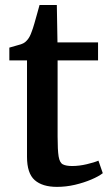

<svg xmlns="http://www.w3.org/2000/svg" viewBox="-20 -720 433 750"><path d="M202.5 10Q145.5 10 115.5 -16.5Q85.5 -43 85.5 -107.5V-484H16.5V-534Q27 -537.5 39.2 -540.5Q51.5 -543.5 61.8 -547Q72 -550.5 77.5 -555Q83.5 -560 88 -565.5Q92.5 -571 96.2 -578.2Q100 -585.5 103.5 -595.5Q108.5 -608 114.2 -628Q120 -648 125.5 -668Q131 -688 134.5 -700.5H202L204.5 -554.5H363V-484H205V-187Q205 -133.5 209 -109Q213 -84.5 225.5 -78Q238 -71.5 262 -71.5Q289 -71.5 318.8 -78.5Q348.5 -85.5 364.5 -92.5L381.5 -43.5Q365.5 -31 336.8 -18.8Q308 -6.5 273 1.8Q238 10 202.5 10Z"/></svg>

Font: Merriweather 20pt SemiBold
Style: Regular
Weight: 600
Version: Version 2.100